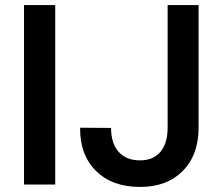

<svg xmlns="http://www.w3.org/2000/svg" viewBox="-20 -739 893 769"><path d="M201.2 -718.8V0H76.2V-718.8ZM300.8 -227.5 424.8 -226.6Q424.8 -165 455.1 -130.9Q485.4 -96.7 541 -96.7Q593.8 -96.7 622.6 -130.9Q651.4 -165 651.4 -227.5V-718.8H775.4V-227.5Q775.4 -118.2 711.9 -54.2Q648.4 9.8 541 9.8Q429.7 9.8 364.7 -54.2Q299.8 -118.2 300.8 -227.5Z"/></svg>

Font: Min Sans SemiBold
Style: Regular
Weight: 600
Designer: Jinseong-Kim, NotoSansCJK, Nunito
Foundry: Jinseong-Kim
Version: Version 1.400;Glyphs 3.1.2 (3151)